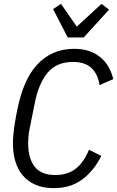

<svg xmlns="http://www.w3.org/2000/svg" viewBox="-20 -963 607 995"><path d="M259 12Q204 12 164 -5.5Q124 -23 98 -54Q72 -85 59.5 -127Q47 -169 47 -219Q47 -239 49 -262.5Q51 -286 54.5 -310.5Q58 -335 62.5 -358Q67 -381 71 -401Q86 -473 110.5 -530Q135 -587 171.5 -627Q208 -667 256 -688.5Q304 -710 365 -710Q408 -710 441.5 -698.5Q475 -687 500.5 -666Q526 -645 542.5 -616Q559 -587 567 -553L496 -522Q487 -580 453.5 -611Q420 -642 358 -642Q273 -642 226.5 -586Q180 -530 160 -428L134 -298Q129 -275 127.5 -256Q126 -237 126 -221Q126 -143 159.5 -99.5Q193 -56 266 -56Q332 -56 374 -90Q416 -124 441 -187L505 -155Q466 -77 405.5 -32.5Q345 12 259 12ZM331 -769 255 -916 296 -943 378 -825 506 -943 545 -913 414 -769Z"/></svg>

Font: IBM Plex Sans Condensed
Style: Italic
Weight: 400
Width: 3
Italic angle: -11°
Designer: Mike Abbink, Paul van der Laan, Pieter van Rosmalen
Foundry: Bold Monday
Version: Version 1.3